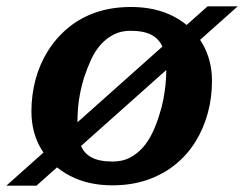

<svg xmlns="http://www.w3.org/2000/svg" viewBox="-57 -571 769 605"><path d="M298 -62Q329 -62 352 -74Q375 -86 392.5 -105.5Q410 -125 423 -152Q436 -179 445 -209Q453 -233 457.5 -256.5Q462 -280 464.5 -304Q467 -328 467 -353Q467 -393 456.5 -420Q446 -447 421.5 -460.5Q397 -474 354 -474Q324 -474 301 -462Q278 -450 260.5 -430.5Q243 -411 230.5 -384Q218 -357 208 -327Q201 -304 196 -280Q191 -256 189 -232Q187 -208 187 -183Q187 -143 196.5 -116Q206 -89 230.5 -75.5Q255 -62 298 -62ZM-37 14 597 -551H692L58 14ZM42 -220Q42 -272 55 -320.5Q68 -369 94 -410.5Q120 -452 158 -483.5Q196 -515 245.5 -532Q295 -549 356 -549Q433 -549 490.5 -519Q548 -489 579.5 -436Q611 -383 611 -316Q611 -264 598 -215.5Q585 -167 559.5 -125.5Q534 -84 496 -53Q458 -22 408 -4.5Q358 13 297 13Q221 13 163.5 -17Q106 -47 74 -99.5Q42 -152 42 -220Z"/></svg>

Font: Roboto Serif 20pt SemiBold
Style: Italic
Weight: 600
Italic angle: -10°
Version: Version 1.007